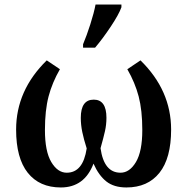

<svg xmlns="http://www.w3.org/2000/svg" viewBox="-20 -816 825 846"><path d="M51 -245Q51 -418 186 -550L244 -511Q210 -452 194 -391Q178 -330 178 -243Q178 -149 206 -102Q234 -55 274 -55Q346 -55 362 -162Q349 -203 342.5 -234.5Q336 -266 336 -297Q336 -377 393 -377Q449 -377 449 -297Q449 -267 442.5 -238Q436 -209 423 -163Q438 -55 511 -55Q551 -55 579 -102Q607 -149 607 -243Q607 -330 591 -391Q575 -452 541 -511L599 -550Q734 -418 734 -245Q734 -119 682.5 -54.5Q631 10 537 10Q482 10 448.5 -16.5Q415 -43 392 -95Q352 10 248 10Q154 10 102.5 -54.5Q51 -119 51 -245ZM346 -621Q362 -659 378 -709Q394 -759 401 -796H515V-784Q504 -753 468.5 -699.5Q433 -646 399 -606H346Z"/></svg>

Font: Noto Serif SemiBold
Style: Regular
Weight: 600
Designer: Monotype Design Team
Foundry: Monotype Imaging Inc.
Version: Version 1.001